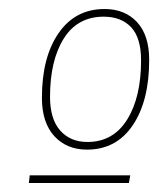

<svg xmlns="http://www.w3.org/2000/svg" viewBox="-20 -697 351 426"><path d="M212 -677Q257 -677 284 -648Q311 -619 311 -564Q311 -473 274.5 -419Q238 -365 173 -365Q128 -365 100.5 -395Q73 -425 73 -480Q73 -570 110 -623.5Q147 -677 212 -677ZM210 -660Q152 -660 121.5 -611.5Q91 -563 91 -482Q91 -433 113.5 -407.5Q136 -382 174 -382Q231 -382 262 -431.5Q293 -481 293 -563Q293 -613 271 -636.5Q249 -660 210 -660ZM44 -291 46 -308H269L266 -291Z"/></svg>

Font: Georama Thin
Style: Italic
Weight: 100
Italic angle: -9°
Designer: Jean-Baptiste Levee
Foundry: Production Type
Version: Version 1.000